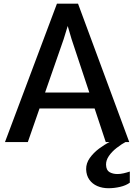

<svg xmlns="http://www.w3.org/2000/svg" viewBox="-20 -771 728 1042"><path d="M447.5 148Q447 115 467.2 86.5Q487.5 58 518 35.2Q548.5 12.5 577.5 -1.5L648 -16L669.5 -5Q639.5 11 613 31.8Q586.5 52.5 570.8 75.8Q555 99 555.5 123Q556.5 153 574.5 163.2Q592.5 173.5 617.5 173.5Q633.5 173.5 650.8 169.5Q668 165.5 684.5 160V220.5Q663 236 631.5 243.2Q600 250.5 569 250.5Q535.5 250.5 508.2 238.8Q481 227 464.8 204Q448.5 181 447.5 148ZM131 0H7L289 -751H403.5L681.5 0H554L368.5 -558.5L347.5 -630L325.5 -558.5ZM147 -182.5 167 -269H508L529 -182.5Z"/></svg>

Font: Tracken
Style: Regular
Weight: 400
Designer: Eben Sorkin
Foundry: Eben Sorkin
Version: Version 2.001